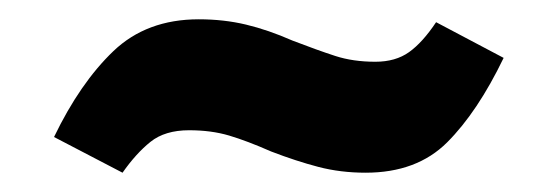

<svg xmlns="http://www.w3.org/2000/svg" viewBox="-20 -444 578 199"><path d="M107 -265 36 -302Q63 -358 97.5 -391Q132 -424 186 -424Q212 -424 235 -418.5Q258 -413 283 -402Q309 -392 327.5 -386Q346 -380 369 -380Q390 -380 404 -390Q418 -400 432 -421L502 -384Q475 -328 443.5 -296.5Q412 -265 359 -265Q333 -265 310 -271Q287 -277 261 -287Q236 -298 217.5 -303.5Q199 -309 176 -309Q151 -309 136 -297Q121 -285 107 -265Z"/></svg>

Font: Freeman
Style: Regular
Weight: 400
Designer: Vernon Adams, Aoife Mooney, Rodrigo Fuenzalida
Foundry: Rodrigo Fuenzalida
Version: Version 1.000; ttfautohint (v1.8.4.7-5d5b)